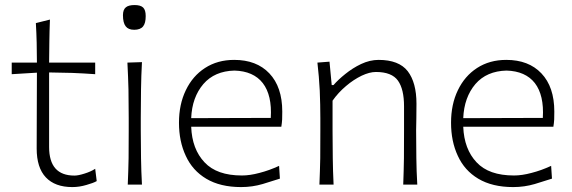

<svg xmlns="http://www.w3.org/2000/svg" viewBox="-20 -750 2323 780"><path d="M273.8 10C292.9 10 311.9 7.1 331 1.4C349.5 -3.8 363.8 -9 372.9 -14.3L366.7 -64.3C354.3 -56.2 340 -50 323.3 -44.8C306.7 -39.5 293.3 -36.7 282.4 -36.7C213.8 -36.7 179.5 -75.2 179.5 -152.9V-455.7C210 -455.2 241 -454.8 272.9 -453.8C304.8 -452.4 335.7 -451 366.7 -448.6V-495.7H179.5C179.5 -527.6 180 -556.7 180.5 -582.4C181 -608.1 181.4 -637.6 182.9 -670.5L125.7 -656.2C127.1 -628.6 128.6 -601.9 129 -576.7C129.5 -551 130 -523.8 130 -495.7H27.6V-448.6L130 -454.8C130 -416.2 130 -370.5 129.5 -316.7C129 -262.9 129 -206.2 129 -146.7C129 -94.8 141.4 -55.7 166.2 -29.5C191 -3.3 226.7 10 273.8 10Z M499 0H556.7C554.8 -37.1 553.3 -72.9 552.9 -107.6C552.4 -141.9 551.9 -179.5 551.9 -220.5V-270.5C551.9 -312.9 552.4 -352.4 552.9 -388.1C553.3 -423.8 554.8 -460 556.7 -497.6L497.6 -495.7C499.5 -458.6 501 -422.4 501.9 -387.1C502.4 -351.4 502.9 -312.9 502.9 -270.5V-220.5C502.9 -179.5 502.9 -141.9 502.4 -107.6C501.9 -72.9 500.5 -37.1 499 0ZM525.2 -629C541.9 -629 554.3 -633.8 561.4 -642.9C568.6 -651.9 571.9 -665.7 571.9 -684.8C571.9 -701 568.6 -712.4 561.4 -719.5C554.3 -726.2 542.9 -729.5 526.7 -729.5C510 -729.5 498.1 -726.2 491 -720C483.3 -713.8 479.5 -702.9 479.5 -688.1C479.5 -667.6 483.3 -652.4 490.5 -643.3C497.6 -633.8 509 -629 525.2 -629Z M959.5 10C990.5 10 1019.5 5.7 1047.1 -2.4C1074.3 -10.5 1097.6 -18.1 1117.1 -24.3L1113.8 -76.2C1087.1 -63.8 1060.5 -54.3 1034.3 -47.6C1008.1 -40.5 984.3 -37.1 962.9 -37.1C894.8 -37.1 844.3 -54.8 811 -90.5C777.1 -126.2 759 -174.3 756.7 -235.2H1122.9C1124.3 -244.8 1125.7 -254.3 1126.2 -264.3C1126.7 -274.3 1126.7 -284.8 1126.7 -296.7C1126.7 -363.8 1109 -415.2 1074.3 -451.9C1039.5 -488.6 991.9 -506.7 931.4 -506.7C886.2 -506.7 846.7 -495.7 812.9 -473.8C779 -451.9 753.3 -421.9 734.8 -383.3C716.2 -344.8 707.1 -301 707.1 -251.4C707.1 -201 716.2 -156.2 734.8 -116.7C752.9 -77.1 780.5 -46.2 818.1 -23.8C855.7 -1.4 902.9 10 959.5 10ZM1080 -271 756.7 -270C759 -326.7 775.7 -372.9 806.2 -408.6C836.7 -443.8 878.6 -461.9 932.4 -463.3C983.8 -461.9 1022.4 -444.8 1047.6 -412.4C1072.9 -379.5 1083.8 -332.4 1080 -271Z M1277.6 0H1335.2C1333.3 -37.1 1332.4 -72.9 1331.9 -107.1C1331.4 -141.4 1331 -178.6 1331 -219V-341C1346.7 -363.3 1364.8 -382.9 1385.7 -400.5C1406.2 -418.1 1427.6 -431.9 1449 -442.4C1470.5 -452.4 1489.5 -457.6 1507.1 -457.6C1550.5 -457.6 1580 -445.7 1596.7 -422.4C1613.3 -399 1621.4 -364.3 1621.4 -318.1V-219C1621.4 -178.6 1621.4 -141.4 1621 -107.1C1620.5 -72.9 1619.5 -37.1 1618.1 0H1675.2C1672.9 -37.1 1671.9 -72.9 1671.4 -107.6C1671 -141.9 1670.5 -179.5 1670.5 -220.5C1670.5 -234.3 1671 -250.5 1671.4 -269C1671.9 -287.6 1671.9 -307.1 1671.9 -328.6C1671.9 -386.2 1660 -430 1636.2 -461C1612.4 -491.4 1572.9 -506.7 1518.1 -506.7C1494.3 -506.7 1470.5 -501 1447.1 -490C1423.8 -479 1402.4 -465.2 1382.9 -449.5C1363.3 -433.8 1347.1 -418.6 1334.8 -404.3H1327.6L1318.6 -499.5L1269.5 -495.7C1273.8 -458.1 1277.1 -420.5 1279 -381.9C1280.5 -343.3 1281.4 -306.2 1281.4 -270.5V-220.5C1281.4 -179.5 1281.4 -141.9 1281 -107.6C1280.5 -72.9 1279 -37.1 1277.6 0Z M2064.8 10C2095.7 10 2124.8 5.7 2152.4 -2.4C2179.5 -10.5 2202.9 -18.1 2222.4 -24.3L2219 -76.2C2192.4 -63.8 2165.7 -54.3 2139.5 -47.6C2113.3 -40.5 2089.5 -37.1 2068.1 -37.1C2000 -37.1 1949.5 -54.8 1916.2 -90.5C1882.4 -126.2 1864.3 -174.3 1861.9 -235.2H2228.1C2229.5 -244.8 2231 -254.3 2231.4 -264.3C2231.9 -274.3 2231.9 -284.8 2231.9 -296.7C2231.9 -363.8 2214.3 -415.2 2179.5 -451.9C2144.8 -488.6 2097.1 -506.7 2036.7 -506.7C1991.4 -506.7 1951.9 -495.7 1918.1 -473.8C1884.3 -451.9 1858.6 -421.9 1840 -383.3C1821.4 -344.8 1812.4 -301 1812.4 -251.4C1812.4 -201 1821.4 -156.2 1840 -116.7C1858.1 -77.1 1885.7 -46.2 1923.3 -23.8C1961 -1.4 2008.1 10 2064.8 10ZM2185.2 -271 1861.9 -270C1864.3 -326.7 1881 -372.9 1911.4 -408.6C1941.9 -443.8 1983.8 -461.9 2037.6 -463.3C2089 -461.9 2127.6 -444.8 2152.9 -412.4C2178.1 -379.5 2189 -332.4 2185.2 -271Z"/></svg>

Font: Pinar Light
Style: Regular
Weight: 300
Designer: Amin Abedi
Version: Version 2.00;September 9, 2021;FontCreator 13.0.0.2683 64-bi